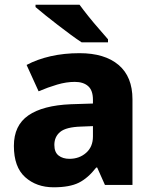

<svg xmlns="http://www.w3.org/2000/svg" viewBox="-20 -786 653 816"><path d="M318 -560Q425 -560 484 -510Q543 -460 543 -364V0H426L393 -74H389Q354 -29 315 -9.5Q276 10 208 10Q135 10 87 -33Q39 -76 39 -166Q39 -253 100.5 -295.5Q162 -338 281 -343L375 -346V-362Q375 -402 354.5 -420Q334 -438 298 -438Q262 -438 223 -426.5Q184 -415 144 -398L93 -510Q138 -534 195 -547Q252 -560 318 -560ZM324 -248Q261 -246 236 -225.5Q211 -205 211 -170Q211 -139 229 -125Q247 -111 275 -111Q317 -111 346 -136.5Q375 -162 375 -206V-250ZM318 -766Q334 -744 356 -716.5Q378 -689 400.5 -663.5Q423 -638 439 -619V-606H327Q307 -619 280.5 -638.5Q254 -658 225.5 -680Q197 -702 172 -722Q147 -742 131 -756V-766Z"/></svg>

Font: Noto Sans Sinhala ExtraBold
Style: Regular
Weight: 800
Designer: Jelle Bosma - Monotype Design Team
Foundry: Monotype Imaging Inc.
Version: Version 2.006; ttfautohint (v1.8.4.7-5d5b)